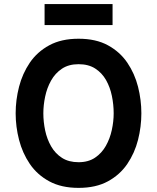

<svg xmlns="http://www.w3.org/2000/svg" viewBox="-20 -900 762 932"><path d="M361.4 12Q277.7 12 219.2 -19.8Q160.7 -51.5 124.8 -104.2Q89 -157 72.5 -221Q56 -285 56 -350Q56 -415 72.5 -479Q89 -543 124.8 -595.8Q160.7 -648.5 219.2 -680.2Q277.7 -712 361.4 -712Q445.6 -712 503.8 -680.2Q562 -648.5 597.9 -595.8Q633.7 -543 650 -479Q666.2 -415 666.2 -350Q666.2 -285 650 -221Q633.7 -157 597.9 -104.2Q562 -51.5 503.8 -19.8Q445.6 12 361.4 12ZM361.4 -112.6Q408.6 -112.6 441.2 -134.5Q473.8 -156.4 493.9 -192Q513.9 -227.6 522.8 -269.2Q531.8 -310.8 531.8 -350Q531.8 -392.2 523.1 -434.3Q514.5 -476.4 494.8 -511.3Q475 -546.2 442.2 -567.3Q409.5 -588.4 361.4 -588.4Q313.2 -588.4 280.4 -566.3Q247.7 -544.3 227.8 -508.7Q207.9 -473.1 199.2 -431.2Q190.4 -389.4 190.4 -350Q190.4 -308.4 199.3 -266.4Q208.2 -224.5 228.2 -189.6Q248.3 -154.6 281.1 -133.6Q313.8 -112.6 361.4 -112.6ZM196.4 -778.2V-880.4H526.4V-778.2Z"/></svg>

Font: Overpass
Style: Regular
Weight: 400
Designer: Delve Withrington, Dave Bailey, Thomas Jockin
Foundry: Delve Fonts LLC
Version: Version 4.000